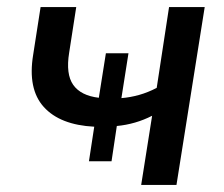

<svg xmlns="http://www.w3.org/2000/svg" viewBox="-20 -524 636 544"><path d="M380 0 411 -196Q364 -172 311 -167L296 -67H232L247 -165Q150 -170 104 -221Q58 -272 74 -369L95 -504H196L176 -375Q166 -314 187.5 -283.5Q209 -253 260 -247L280 -373H344L324 -246Q349 -248 374 -255Q399 -262 424 -275L459 -504H560L480 0Z"/></svg>

Font: Winston Medium
Style: Italic
Weight: 500
Italic angle: -9°
Designer: Original fonts by Vernon Adams / Changes by Cristiano Sobral
Foundry: Original fonts by Vernon Adams / Changes by Cristiano Sobral
Version: Version 2.503;July 17, 2020;FontCreator 13.0.0.2655 64-bit